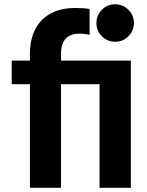

<svg xmlns="http://www.w3.org/2000/svg" viewBox="-20 -855 695 905"><path d="M35.2 -458V-569.3H121.1V-600.6Q121.1 -703.1 177.2 -760.3Q233.4 -817.4 334 -817.4Q377 -817.4 402.3 -812.5V-690.4Q380.9 -696.3 354.5 -696.3Q267.6 -696.3 267.6 -600.6V-569.3H596.7V30.3H449.2V-458H267.6V30.3H121.1V-458ZM460.4 -683.6Q434.6 -709 434.6 -746.1Q434.6 -783.2 460.4 -809.1Q486.3 -835 522.5 -835Q558.6 -835 585 -809.1Q611.3 -783.2 611.3 -746.6Q611.3 -710 585.4 -684.1Q559.6 -658.2 522.9 -658.2Q486.3 -658.2 460.4 -683.6Z"/></svg>

Font: GenEi M Gothic v2 Bold
Style: Regular
Weight: 700
Version: Version 2.0